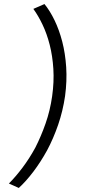

<svg xmlns="http://www.w3.org/2000/svg" viewBox="-20 -764 440 950"><path d="M302 -289Q312 -364 307.5 -432Q303 -500 288 -558Q273 -616 250 -663.5Q227 -711 200 -744L145 -720Q169 -687 190.5 -642Q212 -597 226 -542Q240 -487 244 -423Q248 -359 238 -288Q228 -217 205.5 -153Q183 -89 155 -34Q125 21 91 66Q57 111 24 144L73 166Q109 133 145 85.5Q181 38 213 -20Q244 -78 267.5 -146Q291 -214 302 -289Z"/></svg>

Font: Josefin Slab Thin SemiBold
Style: Italic
Weight: 600
Italic angle: -12°
Version: Version 2.000